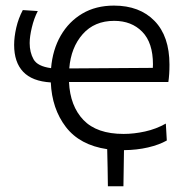

<svg xmlns="http://www.w3.org/2000/svg" viewBox="-20 -530 674 686"><path d="M365.5 135.5Q365 102.5 364.5 69.5Q364 36 363 3Q265 -11.5 215.2 -76.5Q165.5 -141.5 161.5 -235.5Q95 -239.5 62.8 -273.5Q30.5 -307.5 30.5 -369.5Q30.5 -398 38.2 -431.5Q46 -465 61.5 -494L115 -490.5Q101.5 -464.5 93.8 -432Q86 -399.5 86 -376Q86 -343 100 -318Q114 -293 162.5 -286.5Q168 -352.5 197 -402.8Q226 -453 274.2 -481.5Q322.5 -510 387 -510Q479 -510 532.2 -455.2Q585.5 -400.5 585.5 -299Q585.5 -263 581.5 -237H226.5Q230.5 -151 278.2 -101.2Q326 -51.5 421.5 -51.5Q458.5 -51.5 498.2 -60.2Q538 -69 572.5 -88.5L576 -28Q548.5 -12.5 508.8 -3.2Q469 6 423 6.5Q422.5 39 422 71.2Q421.5 103.5 421 135.5ZM388 -455.5Q317.5 -455.5 275.5 -408Q233.5 -360.5 227.5 -285.5L526 -287.5Q526.5 -293.5 526.5 -300Q526.5 -377.5 488.2 -416.5Q450 -455.5 388 -455.5Z"/></svg>

Font: Heraclito Light
Style: Regular
Weight: 300
Designer: Kostas Bartsokas (font) & Cristiano Sobral (main changes)
Foundry: Kostas Bartsokas (font) & Cristiano Sobral (main changes)
Version: Version 1.00;July 8, 2020;FontCreator 13.0.0.2655 64-bit